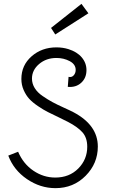

<svg xmlns="http://www.w3.org/2000/svg" viewBox="-20 -952 599 997"><path d="M439 -883 267 -773 245 -807 403 -932ZM23 -144 74 -164Q101 -101 153.5 -65.5Q206 -30 267 -30Q340 -30 386.5 -77Q433 -124 433 -190Q433 -237 408 -265Q383 -293 333 -319Q318 -327 283.5 -343.5Q249 -360 228 -370.5Q207 -381 178 -400.5Q149 -420 132 -438.5Q115 -457 103 -484Q91 -511 91 -542Q91 -613 144 -659.5Q197 -706 273 -706Q306 -706 335 -697Q380 -683 404.5 -654Q429 -625 429 -588Q429 -547 401.5 -522Q374 -497 332 -501L336 -553Q352 -549 362.5 -560.5Q373 -572 373 -589Q373 -618 342 -634.5Q311 -651 273 -651Q220 -651 183 -619.5Q146 -588 146 -544Q146 -518 160 -495Q174 -472 201 -453.5Q228 -435 252 -422Q276 -409 311.5 -393Q347 -377 362 -369Q488 -302 488 -191Q488 -103 424.5 -39Q361 25 268 25Q189 25 120 -22Q51 -69 23 -144Z"/></svg>

Font: Bellota
Style: Regular
Weight: 400
Designer: Kemie Guaida
Foundry: Kemie Guaida
Version: Version 1.000;PS 002.000;hotconv 1.0.70;makeotf.lib2.5.58329